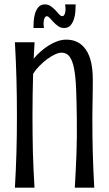

<svg xmlns="http://www.w3.org/2000/svg" viewBox="-20 -866 503 886"><path d="M334.5 -321.3Q333.5 -397.5 331.3 -454.3Q329.1 -511.2 322 -548.6Q314.9 -585.9 301.3 -604.5Q287.6 -623 263.7 -623Q251 -623 233.2 -614.7Q215.3 -606.4 196.8 -592.5Q178.2 -578.6 161.1 -561Q144 -543.5 132.8 -525.4Q129.9 -428.7 129.9 -329.6Q129.9 -284.2 130.4 -243.2Q130.9 -202.1 131.8 -162.6Q132.8 -123 134.8 -83.3Q136.7 -43.5 139.2 0H48.8Q51.3 -43.5 53 -83.3Q54.7 -123 55.9 -162.6Q57.1 -202.1 57.6 -243.2Q58.1 -284.2 58.1 -329.6Q58.1 -375 57.6 -417.7Q57.1 -460.4 55.9 -502.2Q54.7 -543.9 53 -585.7Q51.3 -627.4 48.8 -670.9H139.6L135.3 -595.2Q149.9 -612.8 168 -628.7Q186 -644.5 205.6 -656.7Q225.1 -668.9 245.6 -676Q266.1 -683.1 286.1 -683.1Q344.2 -683.1 376.2 -637Q408.2 -590.8 408.2 -499.5Q408.2 -477.1 408 -451.4Q407.7 -425.8 407.2 -401.1Q406.7 -376.5 406.5 -355.5Q406.2 -334.5 406.2 -321.3Q406.2 -275.9 406.7 -236.3Q407.2 -196.8 408.2 -158.7Q409.2 -120.6 410.9 -82Q412.6 -43.5 415 0H325.2Q327.6 -43.5 329.6 -82Q331.5 -120.6 333 -158.7Q334.5 -196.8 334.7 -236.3Q335 -275.9 334.5 -321.3ZM329.1 -845.7Q329.1 -833 327.9 -814.2Q326.7 -795.4 321.3 -778.3Q315.9 -761.2 305.4 -749Q294.9 -736.8 275.9 -736.8Q260.3 -736.8 248.3 -745.4Q236.3 -753.9 227.1 -763.9Q217.8 -773.9 210.2 -782.5Q202.6 -791 196.3 -791Q189.9 -791 186.5 -784.4Q183.1 -777.8 181.9 -769Q180.7 -760.3 181.2 -751.2Q181.6 -742.2 183.1 -736.8H134.3Q134.3 -749.5 135.5 -768.1Q136.7 -786.6 141.8 -804Q147 -821.3 157.7 -833.5Q168.5 -845.7 187 -845.7Q202.6 -845.7 214.6 -837.2Q226.6 -828.6 236.1 -818.6Q245.6 -808.6 252.9 -800Q260.3 -791.5 267.1 -791.5Q273.4 -791.5 276.9 -797.6Q280.3 -803.7 281.5 -812.3Q282.7 -820.8 282.2 -830.1Q281.7 -839.4 280.3 -845.7H329.1Z"/></svg>

Font: Crushed
Style: Regular
Weight: 400
Width: 3
Designer: Astigmatic (AOETI)
Foundry: Astigmatic (AOETI)
Version: Version 001.000